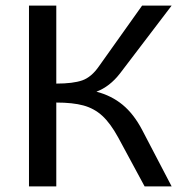

<svg xmlns="http://www.w3.org/2000/svg" viewBox="-20 -669 646 689"><path d="M490 -203 596 0H499L404 -176Q376 -227 347 -253.5Q318 -280 279.5 -290.5Q241 -301 182 -301V0H84V-649H182V-369Q242 -369 275 -380.5Q308 -392 335 -431L490 -649H596L411 -406Q374 -358 326 -340Q380 -326 420 -293Q460 -260 490 -203Z"/></svg>

Font: Play
Style: Regular
Weight: 400
Designer: Jonas Hecksher (Cyrillic expansion: Cyreal)
Foundry: Jonas Hecksher, Playtype, e-types AS
Version: Version 2.101; ttfautohint (v1.5.65-e2d9)